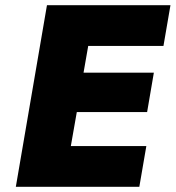

<svg xmlns="http://www.w3.org/2000/svg" viewBox="-20 -720 677 740"><path d="M161 -700H289H637L610 -543H320L302 -440H573L547 -288H276L253 -157H544L517 0H41Z"/></svg>

Font: Jost* Heavy
Style: Italic
Weight: 800
Italic angle: -10°
Version: Version 3.7